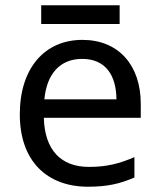

<svg xmlns="http://www.w3.org/2000/svg" viewBox="-20 -697 604 727"><path d="M433 -677H136V-606H433ZM292 -546C150 -546 55 -440 55 -264C55 -85 160 10 313 10C386 10 434 -1 489 -25V-102C433 -78 385 -65 317 -65C210 -65 149 -130 146 -251H513V-304C513 -450 429 -546 292 -546ZM291 -474C380 -474 420 -412 421 -321H148C157 -417 207 -474 291 -474Z"/></svg>

Font: Noto Sans Newa
Style: Regular
Weight: 400
Designer: Monotype Design Team
Foundry: Monotype Imaging Inc.
Version: Version 2.007